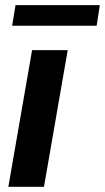

<svg xmlns="http://www.w3.org/2000/svg" viewBox="-20 -722 406 742"><path d="M241.7 -528.3 149.9 0H12.2L104 -528.3ZM365.7 -702.1 353.5 -622.6H26.9L40 -702.1Z"/></svg>

Font: Roboto
Style: Bold Italic
Weight: 700
Italic angle: -12°
Designer: Christian Robertson
Foundry: Google
Version: Version 3.0